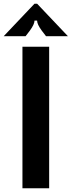

<svg xmlns="http://www.w3.org/2000/svg" viewBox="-53 -1015 386 1035"><path d="M212 0H68V-763H212ZM-33 -820 133 -995H147L313 -820H195L172 -850Q147 -884 147 -904H133Q133 -884 108 -850L85 -820Z"/></svg>

Font: Open Sauce Sans
Style: Bold
Weight: 700
Designer: Alfredo Marco Pradil
Foundry: Creative Sauce Fz LLC
Version: Version 1.477